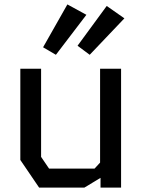

<svg xmlns="http://www.w3.org/2000/svg" viewBox="-20 -849 640 869"><path d="M433 -538V-113L408 -86H202L166 -139V-538H72V-125L157 0H362L435 -44V0H528V-538ZM233 -601 371 -782 285 -829 175 -635ZM386 -601 543 -766 463 -822 331 -642Z"/></svg>

Font: Kode Mono Medium
Style: Regular
Weight: 500
Monospace: yes
Designer: Isa Ozler
Foundry: Kadena LLC
Version: Version 1.206;gftools[0.9.28]